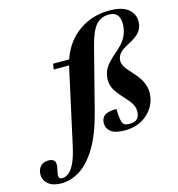

<svg xmlns="http://www.w3.org/2000/svg" viewBox="-331 -863 1125 1214"><g transform="rotate(-15 232.0 -256.0)"><path d="M240 -146.5Q204.5 -9.5 154 73.8Q103.5 157 43.8 194.8Q-16 232.5 -78 232.5Q-134 232.5 -163.8 207.2Q-193.5 182 -193.5 143Q-193.5 113.5 -175 92.2Q-156.5 71 -123.5 71Q-91.5 71 -82 87.8Q-72.5 104.5 -81.5 141Q-90.5 178 -86.5 190Q-82.5 202 -65 202Q-43.5 202 -22.5 185.8Q-1.5 169.5 17.2 129.8Q36 90 51.5 19L158 -466.5Q159 -471 160 -475.5H59.5L65.5 -512H170.5Q208 -622 294.8 -683.5Q381.5 -745 494.5 -745Q577.5 -745 617 -713Q656.5 -681 656.5 -631.5Q656.5 -594.5 635.8 -566.5Q615 -538.5 564 -512.5Q513 -486.5 496.5 -465.5Q480 -444.5 480 -419Q480 -401 490.8 -381.8Q501.5 -362.5 539 -322Q577 -281.5 592.2 -247.5Q607.5 -213.5 607.5 -178Q607.5 -128 581.2 -84.2Q555 -40.5 507.5 -13.8Q460 13 396 13Q333.5 13 305.5 -8.8Q277.5 -30.5 277.5 -64.5Q277.5 -99.5 301.2 -115.8Q325 -132 378 -132Q379 -89 382.5 -67Q386 -45 393 -35Q399.5 -25 410.2 -22.2Q421 -19.5 437.5 -19.5Q501.5 -19.5 501.5 -85Q501.5 -109 489 -131.8Q476.5 -154.5 438.5 -195Q401 -236 386.8 -263.5Q372.5 -291 372.5 -323.5Q372.5 -362.5 391.2 -396.2Q410 -430 463.5 -475Q517.5 -520 537 -559Q556.5 -598 556.5 -642.5Q556.5 -721 486 -721Q433.5 -721 401.2 -684.8Q369 -648.5 344.5 -554Z"/></g></svg>

Font: Newsreader 72pt
Style: Bold Italic
Weight: 700
Italic angle: -17°
Designer: Hugues Gentile
Foundry: Production Type
Version: Version 1.003; ttfautohint (v1.8.3)